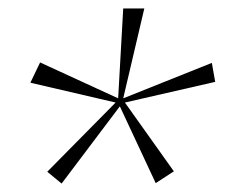

<svg xmlns="http://www.w3.org/2000/svg" viewBox="-20 -545 578 455"><path d="M126 -110 92 -138 254 -302 52 -349 75 -397 260 -312 272 -525H322L272 -312L482 -396L490 -351L276 -302L392 -139L349 -111L264 -293Z"/></svg>

Font: Alumni Sans ExtraLight
Style: Italic
Weight: 250
Italic angle: -8°
Version: Version 1.016